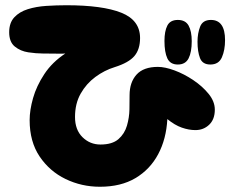

<svg xmlns="http://www.w3.org/2000/svg" viewBox="-20 -720 888 732"><path d="M361 -8Q291 -8 230 -37.5Q169 -67 131 -123.5Q93 -180 93 -262Q93 -300 106 -346Q119 -392 149 -437.5Q179 -483 229 -516Q221 -515 196.5 -515.5Q172 -516 143 -516Q118 -516 88 -520.5Q58 -525 36.5 -542.5Q15 -560 15 -597Q15 -633 34.5 -654Q54 -675 86 -685Q118 -695 156.5 -697.5Q195 -700 233 -700Q371 -700 442.5 -671.5Q514 -643 514 -575Q514 -532 492.5 -506.5Q471 -481 417 -464Q378 -452 343.5 -426.5Q309 -401 287.5 -363Q266 -325 266 -274Q266 -225 294.5 -197Q323 -169 363 -169Q408 -169 431.5 -189.5Q455 -210 464 -241Q473 -272 473.5 -303.5Q474 -335 474 -357Q474 -406 500.5 -435.5Q527 -465 582 -465Q609 -465 645.5 -451.5Q682 -438 717 -414.5Q752 -391 775.5 -362Q799 -333 799 -302Q799 -265 777.5 -244.5Q756 -224 725 -224Q700 -224 673 -233.5Q646 -243 618 -266Q614 -190 583 -132Q552 -74 496.5 -41Q441 -8 361 -8ZM782 -474Q752 -474 742.5 -498.5Q733 -523 733 -561Q733 -593 743 -618.5Q753 -644 784 -644Q838 -644 838 -567Q838 -529 826 -501.5Q814 -474 782 -474ZM658 -474Q629 -474 618 -497.5Q607 -521 607 -564Q607 -601 618 -622.5Q629 -644 658 -644Q687 -644 699 -622.5Q711 -601 711 -563Q711 -521 699 -497.5Q687 -474 658 -474Z"/></svg>

Font: Cherry Bomb One
Style: Regular
Weight: 400
Designer: satsuyako
Foundry: satsuyako
Version: Version 4.100; ttfautohint (v1.8.3)